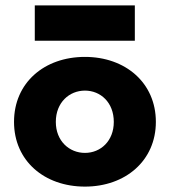

<svg xmlns="http://www.w3.org/2000/svg" viewBox="-20 -682 629 712"><path d="M109 -531H480V-662H109ZM32 -230C32 -86 144 10 295 10C445 10 558 -86 558 -230C558 -375 445 -471 295 -471C144 -471 32 -375 32 -230ZM187 -230C187 -302 237 -346 295 -346C353 -346 402 -302 402 -230C402 -159 353 -115 295 -115C237 -115 187 -159 187 -230Z"/></svg>

Font: Jost
Style: Bold
Weight: 700
Version: Version 3.710